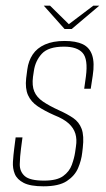

<svg xmlns="http://www.w3.org/2000/svg" viewBox="-20 -649 373 675"><path d="M133 6Q87 6 63.5 -6Q40 -18 32 -37.5Q24 -57 25.5 -80.5Q27 -104 30 -127L35 -166H59L54 -128Q50 -98 49.5 -72Q49 -46 67 -30Q85 -14 135 -14Q180 -14 202 -30Q224 -46 232.5 -69.5Q241 -93 244 -113L247 -134Q251 -159 245 -179Q239 -199 221.5 -215Q204 -231 171 -244Q137 -259 113 -275Q89 -291 78.5 -314.5Q68 -338 72 -374L76 -405Q80 -435 95 -457.5Q110 -480 138 -492.5Q166 -505 207 -505Q247 -505 271 -493.5Q295 -482 304 -455Q313 -428 306 -383L299 -337H276L282 -380Q290 -441 270.5 -463Q251 -485 205 -485Q150 -485 127 -460Q104 -435 99 -399L96 -379Q92 -348 100.5 -327.5Q109 -307 131 -292Q153 -277 188 -261Q217 -248 237.5 -234Q258 -220 267 -196Q276 -172 271 -129L269 -112Q266 -85 254.5 -58Q243 -31 215 -12.5Q187 6 133 6ZM207 -547 134 -629H156L222 -564L308 -629H329L232 -547Z"/></svg>

Font: Alumni Sans Thin
Style: Italic
Weight: 100
Italic angle: -8°
Designer: Robert E. Leuschke
Foundry: Robert E. Leuschke
Version: Version 1.016